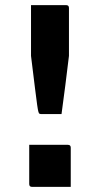

<svg xmlns="http://www.w3.org/2000/svg" viewBox="-20 -720 390 749"><path d="M220 -275H140Q135 -275 132 -278Q131 -280 129.5 -285Q128 -290 125 -310.5Q122 -331 116.5 -376Q111 -421 101 -502V-700H238Q249 -700 249 -689V-502Q242 -445 235 -388.5Q228 -332 220 -275ZM256 9H105Q94 9 94 -2V-155H245Q256 -155 256 -144Z"/></svg>

Font: Recursive Sn Lnr St SmB
Style: Regular
Weight: 600
Version: Version 1.079;hotconv 1.0.112;makeotfexe 2.5.65598; ttfautoh